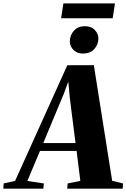

<svg xmlns="http://www.w3.org/2000/svg" viewBox="-104 -1138 762 1158"><path d="M-84 0 -82 -31.5 -13 -47 302 -744.5 462 -745 572.5 -47.5 638 -31.5 636 0H301.5L304 -31.5L380.5 -47L358 -227.5H137L61 -46.5L160.5 -31.5L157.5 0ZM157 -275H351.5L317 -547.5L308 -646L280 -570.5ZM395 -815Q372 -815 354.2 -825.5Q336.5 -836 326.8 -853Q317 -870 317 -889Q318 -926.5 342.2 -953.2Q366.5 -980 407.5 -980Q447 -980 468.2 -956.8Q489.5 -933.5 489.5 -906Q489 -870 465 -842.5Q441 -815 395 -815ZM278.5 -1117.5H589.5L575.5 -1028H264.5Z"/></svg>

Font: Merriweather 96pt Black
Style: Italic
Weight: 900
Italic angle: -7.8°
Version: Version 2.101